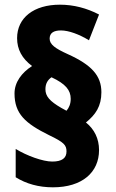

<svg xmlns="http://www.w3.org/2000/svg" viewBox="-20 -784 495 820"><path d="M42 -385C42 -298 88 -257 189 -207C254 -176 264 -164 264 -137C264 -109 245 -94 203 -94C163 -94 94 -119 47 -148V-27C92 1 145 16 206 16C331 16 403 -48 403 -143C403 -192 383 -232 347 -261C388 -294 413 -330 413 -390C413 -461 371 -507 269 -553C216 -577 192 -594 192 -619C192 -643 209 -654 240 -654C274 -654 319 -637 360 -612L403 -722C351 -749 295 -764 236 -764C124 -764 53 -708 53 -621C53 -573 74 -534 117 -502C73 -474 42 -433 42 -385ZM174 -403C174 -427 184 -443 200 -454C260 -426 282 -399 282 -362C282 -340 275 -324 264 -311L242 -323C192 -352 174 -373 174 -403Z"/></svg>

Font: Noto Sans Khmer Condensed Black
Style: Regular
Weight: 900
Width: 3
Designer: Danh Hong and the Monotype Design Team
Foundry: Monotype Imaging Inc.
Version: Version 2.004